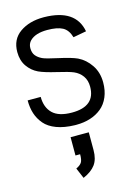

<svg xmlns="http://www.w3.org/2000/svg" viewBox="-138 -711 793 1094"><g transform="rotate(-15 259.0 -164.5)"><path d="M203.1 64H310.5V168.9Q310.5 222.2 287.4 253.9Q264.2 285.6 214.8 307.1L188.5 245.1Q212.4 233.9 221.4 220Q230.5 206.1 230.5 171.9H203.1ZM120.6 -346.2Q83.5 -363.8 59.3 -398.4Q35.2 -433.1 35.2 -482.9Q35.2 -557.6 90.8 -596.7Q146.5 -635.7 229.5 -635.7H233.9Q418.9 -633.3 444.3 -496.1L366.7 -481.9Q353.5 -526.9 322.3 -543.7Q291 -560.5 231.9 -560.5Q162.6 -560.5 129.9 -528.3Q112.8 -510.7 112.8 -485.4Q112.8 -457.5 126 -441.2Q139.2 -424.8 162.6 -413.6Q182.1 -404.3 254.4 -388.7Q326.7 -373 360.8 -357.4Q404.3 -336.4 433.8 -292.7Q463.4 -249 463.4 -189.5Q463.4 -141.6 447.3 -104Q431.2 -66.4 402.6 -43Q374 -19.5 336.4 -7.6Q298.8 4.4 254.4 4.4H245.1Q182.6 2.9 137.7 -13.9Q92.8 -30.8 68.1 -59.8Q43.5 -88.9 32.2 -123.8Q21 -158.7 21 -201.7H98.1Q98.1 -139.6 134 -104.5Q169.9 -69.3 248 -69.3Q385.3 -69.3 385.3 -185.5Q385.3 -223.1 366.9 -248.8Q348.6 -274.4 317.9 -287.6Q291.5 -298.8 223.1 -314.7Q154.8 -330.6 120.6 -346.2Z"/></g></svg>

Font: Fantasque Sans Mono
Style: Regular
Weight: 400
Monospace: yes
Designer: Jany Belluz
Version: Version 1.8.0 ; ttfautohint (v1.8.2)